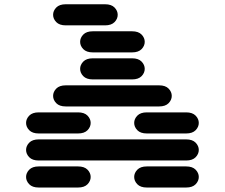

<svg xmlns="http://www.w3.org/2000/svg" viewBox="-20 -881 1040 888"><path d="M159.2 -13.7Q129.9 -13.7 115.2 -28.8Q100.6 -43.9 100.6 -62.5Q100.6 -81.1 115.2 -96.2Q129.9 -111.3 159.2 -111.3H340.8Q370.1 -111.3 384.8 -96.2Q399.4 -81.1 399.4 -62.5Q399.4 -43.9 384.8 -28.8Q370.1 -13.7 340.8 -13.7ZM659.2 -13.7Q629.9 -13.7 615.2 -28.8Q600.6 -43.9 600.6 -62.5Q600.6 -81.1 615.2 -96.2Q629.9 -111.3 659.2 -111.3H840.8Q870.1 -111.3 884.8 -96.2Q899.4 -81.1 899.4 -62.5Q899.4 -43.9 884.8 -28.8Q870.1 -13.7 840.8 -13.7ZM159.2 -138.7Q129.9 -138.7 115.2 -153.8Q100.6 -168.9 100.6 -187.5Q100.6 -206.1 115.2 -221.2Q129.9 -236.3 159.2 -236.3H840.8Q870.1 -236.3 884.8 -221.2Q899.4 -206.1 899.4 -187.5Q899.4 -168.9 884.8 -153.8Q870.1 -138.7 840.8 -138.7ZM159.2 -263.7Q129.9 -263.7 115.2 -278.8Q100.6 -293.9 100.6 -312.5Q100.6 -331.1 115.2 -346.2Q129.9 -361.3 159.2 -361.3H340.8Q370.1 -361.3 384.8 -346.2Q399.4 -331.1 399.4 -312.5Q399.4 -293.9 384.8 -278.8Q370.1 -263.7 340.8 -263.7ZM659.2 -263.7Q629.9 -263.7 615.2 -278.8Q600.6 -293.9 600.6 -312.5Q600.6 -331.1 615.2 -346.2Q629.9 -361.3 659.2 -361.3H840.8Q870.1 -361.3 884.8 -346.2Q899.4 -331.1 899.4 -312.5Q899.4 -293.9 884.8 -278.8Q870.1 -263.7 840.8 -263.7ZM284.2 -388.7Q254.9 -388.7 240.2 -403.8Q225.6 -418.9 225.6 -437.5Q225.6 -456.1 240.2 -471.2Q254.9 -486.3 284.2 -486.3H715.8Q745.1 -486.3 759.8 -471.2Q774.4 -456.1 774.4 -437.5Q774.4 -418.9 759.8 -403.8Q745.1 -388.7 715.8 -388.7ZM409.2 -513.7Q379.9 -513.7 365.2 -528.8Q350.6 -543.9 350.6 -562.5Q350.6 -581.1 365.2 -596.2Q379.9 -611.3 409.2 -611.3H590.8Q620.1 -611.3 634.8 -596.2Q649.4 -581.1 649.4 -562.5Q649.4 -543.9 634.8 -528.8Q620.1 -513.7 590.8 -513.7ZM409.2 -638.7Q379.9 -638.7 365.2 -653.8Q350.6 -668.9 350.6 -687.5Q350.6 -706.1 365.2 -721.2Q379.9 -736.3 409.2 -736.3H590.8Q620.1 -736.3 634.8 -721.2Q649.4 -706.1 649.4 -687.5Q649.4 -668.9 634.8 -653.8Q620.1 -638.7 590.8 -638.7ZM284.2 -763.7Q254.9 -763.7 240.2 -778.8Q225.6 -793.9 225.6 -812.5Q225.6 -831.1 240.2 -846.2Q254.9 -861.3 284.2 -861.3H465.8Q495.1 -861.3 509.8 -846.2Q524.4 -831.1 524.4 -812.5Q524.4 -793.9 509.8 -778.8Q495.1 -763.7 465.8 -763.7Z"/></svg>

Font: Sixtyfour Normal
Style: Regular
Weight: 400
Monospace: yes
Designer: Jens Kutilek
Foundry: Jens Kutilek
Version: Version 2.000